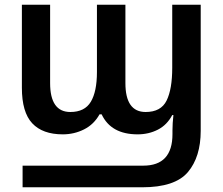

<svg xmlns="http://www.w3.org/2000/svg" viewBox="-20 -561 949 816"><path d="M76 235H584Q724 235 778.5 170.5Q833 106 833 -5V-541H712V-273Q712 -182 688 -133.5Q664 -85 599 -85Q513 -85 513 -208V-541H392V-255Q392 -172 366 -128.5Q340 -85 279 -85Q193 -85 193 -208V-541H73V-188Q73 -84 117 -37Q161 10 247 10Q295 10 337 -11Q379 -32 403 -75H412Q452 10 565 10Q612 10 651 -10Q690 -30 712 -72H717Q715 -56 714 -38Q713 -20 713 -7V9Q713 143 589 143H76Z"/></svg>

Font: Noto Sans Display Medium
Style: Regular
Weight: 500
Designer: Monotype Design Team
Foundry: Monotype Imaging Inc.
Version: Version 1.900